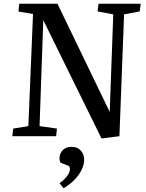

<svg xmlns="http://www.w3.org/2000/svg" viewBox="-20 -730 780 1029"><path d="M568 -130 587 -653 503 -669 508 -710H734L729 -669L645 -653L620 0L524 12L212 -622L192 -54L285 -41L281 0H46L51 -41L132 -54L157 -655L79 -668L83 -710H288ZM321 279 299 252Q325 233 340 213Q355 193 355 174Q355 167 351.5 162.5Q348 158 338 155L304 142Q296 124 300.5 104Q305 84 321 70.5Q337 57 363 57Q396 57 413.5 77.5Q431 98 431 126Q431 164 403 205Q375 246 321 279Z"/></svg>

Font: Literata 36pt Medium
Style: Italic
Weight: 500
Italic angle: -2°
Designer: Latin by Veronika Burian and Jose Scaglione. Greek by Irene Vlachou. Cyrillic by Vera Evstafieva
Foundry: TypeTogether
Version: Version 3.002